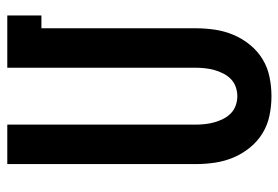

<svg xmlns="http://www.w3.org/2000/svg" viewBox="-142 -634 783 540"><g transform="rotate(-90 250.0 -363.5)"><path d="M250 8Q223 8 196 2.5Q169 -3 146 -17Q123 -31 105.5 -52.5Q88 -74 77.5 -99Q67 -124 63 -151Q59 -178 59 -205V-735H170V-205Q170 -192 171.5 -178.5Q173 -165 176.5 -152.5Q180 -140 186 -128Q192 -116 201.5 -106.5Q211 -97 224 -92.5Q237 -88 250 -88Q263 -88 276 -92.5Q289 -97 298.5 -106.5Q308 -116 314 -128Q320 -140 323.5 -152.5Q327 -165 328.5 -178.5Q330 -192 330 -205V-735H477V-639H441V-205Q441 -178 437 -151Q433 -124 422.5 -99Q412 -74 394.5 -52.5Q377 -31 354 -17Q331 -3 304 2.5Q277 8 250 8Z"/></g></svg>

Font: Iosevka Term Curly
Style: Bold
Weight: 700
Designer: Belleve Invis
Foundry: Belleve Invis
Version: Version 32.3.0